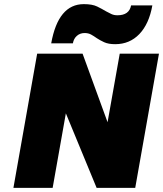

<svg xmlns="http://www.w3.org/2000/svg" viewBox="-20 -910 790 930"><path d="M386 -890Q427 -890 450.5 -878.5Q474 -867 494 -855Q507 -848 519.5 -842Q532 -836 549 -836Q606 -836 615 -884H718Q702 -794 655 -745Q608 -696 538 -696Q505 -696 484.5 -705.5Q464 -715 449 -725Q435 -735 421.5 -742.5Q408 -750 390 -750Q368 -750 352.5 -736.5Q337 -723 333 -700H228Q262 -890 386 -890ZM560 -650H750L635 0H448L299 -361L235 0H45L160 -650H380L501 -318Z"/></svg>

Font: Overused Grotesk Black
Style: Italic
Weight: 900
Italic angle: -10°
Version: Version 0.003